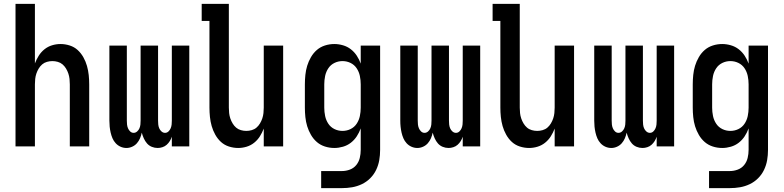

<svg xmlns="http://www.w3.org/2000/svg" viewBox="-20 -755 4040 990"><path d="M60 0V-735H160V-428Q168 -449 180 -468Q192 -487 209.5 -501Q227 -515 248.5 -521.5Q270 -528 292 -528Q316 -528 339.5 -520.5Q363 -513 380.5 -497Q398 -481 410 -459.5Q422 -438 428.5 -415Q435 -392 437.5 -368Q440 -344 440 -320V0H340V-320Q340 -334 338.5 -348Q337 -362 332.5 -375.5Q328 -389 320.5 -401.5Q313 -414 302.5 -423Q292 -432 278 -436Q264 -440 250 -440Q236 -440 222 -436Q208 -432 197.5 -423Q187 -414 179.5 -401.5Q172 -389 167.5 -375.5Q163 -362 161.5 -348Q160 -334 160 -320V0Z M632 8Q616 8 601.5 1.5Q587 -5 576.5 -16.5Q566 -28 560 -42Q554 -56 550.5 -71.5Q547 -87 545.5 -102Q544 -117 544 -133V-520H634V-133Q634 -123 635 -113Q636 -103 640 -93.5Q644 -84 651.5 -77Q659 -70 669 -70Q679 -70 687 -77Q695 -84 699 -93.5Q703 -103 704 -113Q705 -123 705 -133V-520H795V-133Q795 -123 796 -113Q797 -103 801 -93.5Q805 -84 813 -77Q821 -70 831 -70Q841 -70 848.5 -77Q856 -84 860 -93.5Q864 -103 865 -113Q866 -123 866 -133V-520H956V0H866V-50Q862 -38 855.5 -27.5Q849 -17 839.5 -8.5Q830 0 817.5 4Q805 8 793 8Q777 8 762.5 2Q748 -4 738 -15.5Q728 -27 721.5 -41.5Q715 -56 711 -71Q708 -56 702 -42Q696 -28 686 -16.5Q676 -5 661.5 1.5Q647 8 632 8Z M1208 8Q1184 8 1160.5 0.5Q1137 -7 1119.5 -23Q1102 -39 1090 -60.5Q1078 -82 1071.5 -105Q1065 -128 1062.5 -152Q1060 -176 1060 -200V-647H1020V-735H1160V-200Q1160 -186 1161.5 -172Q1163 -158 1167.5 -144.5Q1172 -131 1179.5 -118.5Q1187 -106 1197.5 -97Q1208 -88 1222 -84Q1236 -80 1250 -80Q1264 -80 1278 -84Q1292 -88 1302.5 -97Q1313 -106 1320.5 -118.5Q1328 -131 1332.5 -144.5Q1337 -158 1338.5 -172Q1340 -186 1340 -200V-520H1440V0H1340V-92Q1332 -71 1320 -52Q1308 -33 1290.5 -19Q1273 -5 1251.5 1.5Q1230 8 1208 8Z M1636 215V127H1743Q1764 127 1784 119.5Q1804 112 1817 96Q1830 80 1835 59.5Q1840 39 1840 18V-93Q1832 -71 1819.5 -52Q1807 -33 1789 -19Q1771 -5 1748.5 1.5Q1726 8 1704 8Q1679 8 1655.5 0.5Q1632 -7 1614 -22.5Q1596 -38 1583.5 -59.5Q1571 -81 1564 -104Q1557 -127 1554.5 -151.5Q1552 -176 1552 -200V-320Q1552 -344 1554.5 -368.5Q1557 -393 1564 -416Q1571 -439 1583.5 -460.5Q1596 -482 1614 -497.5Q1632 -513 1655.5 -520.5Q1679 -528 1704 -528Q1726 -528 1748.5 -521.5Q1771 -515 1789 -501Q1807 -487 1819.5 -468Q1832 -449 1840 -427V-520H1940V18Q1940 45 1935.5 71Q1931 97 1919.5 121Q1908 145 1889 164Q1870 183 1846 194.5Q1822 206 1796 210.5Q1770 215 1743 215ZM1746 -80Q1768 -80 1787.5 -89.5Q1807 -99 1819 -117Q1831 -135 1835.5 -156.5Q1840 -178 1840 -200V-320Q1840 -342 1835.5 -363.5Q1831 -385 1819 -403Q1807 -421 1787.5 -430.5Q1768 -440 1746 -440Q1724 -440 1704.5 -430.5Q1685 -421 1673 -403Q1661 -385 1656.5 -363.5Q1652 -342 1652 -320V-200Q1652 -178 1656.5 -156.5Q1661 -135 1673 -117Q1685 -99 1704.5 -89.5Q1724 -80 1746 -80Z M2132 8Q2116 8 2101.5 1.5Q2087 -5 2076.5 -16.5Q2066 -28 2060 -42Q2054 -56 2050.5 -71.5Q2047 -87 2045.5 -102Q2044 -117 2044 -133V-520H2134V-133Q2134 -123 2135 -113Q2136 -103 2140 -93.5Q2144 -84 2151.5 -77Q2159 -70 2169 -70Q2179 -70 2187 -77Q2195 -84 2199 -93.5Q2203 -103 2204 -113Q2205 -123 2205 -133V-520H2295V-133Q2295 -123 2296 -113Q2297 -103 2301 -93.5Q2305 -84 2313 -77Q2321 -70 2331 -70Q2341 -70 2348.5 -77Q2356 -84 2360 -93.5Q2364 -103 2365 -113Q2366 -123 2366 -133V-520H2456V0H2366V-50Q2362 -38 2355.5 -27.5Q2349 -17 2339.5 -8.5Q2330 0 2317.5 4Q2305 8 2293 8Q2277 8 2262.5 2Q2248 -4 2238 -15.5Q2228 -27 2221.5 -41.5Q2215 -56 2211 -71Q2208 -56 2202 -42Q2196 -28 2186 -16.5Q2176 -5 2161.5 1.5Q2147 8 2132 8Z M2708 8Q2684 8 2660.5 0.5Q2637 -7 2619.5 -23Q2602 -39 2590 -60.5Q2578 -82 2571.5 -105Q2565 -128 2562.5 -152Q2560 -176 2560 -200V-647H2520V-735H2660V-200Q2660 -186 2661.5 -172Q2663 -158 2667.5 -144.5Q2672 -131 2679.5 -118.5Q2687 -106 2697.5 -97Q2708 -88 2722 -84Q2736 -80 2750 -80Q2764 -80 2778 -84Q2792 -88 2802.5 -97Q2813 -106 2820.5 -118.5Q2828 -131 2832.5 -144.5Q2837 -158 2838.5 -172Q2840 -186 2840 -200V-520H2940V0H2840V-92Q2832 -71 2820 -52Q2808 -33 2790.5 -19Q2773 -5 2751.5 1.5Q2730 8 2708 8Z M3132 8Q3116 8 3101.5 1.5Q3087 -5 3076.5 -16.5Q3066 -28 3060 -42Q3054 -56 3050.5 -71.5Q3047 -87 3045.5 -102Q3044 -117 3044 -133V-520H3134V-133Q3134 -123 3135 -113Q3136 -103 3140 -93.5Q3144 -84 3151.5 -77Q3159 -70 3169 -70Q3179 -70 3187 -77Q3195 -84 3199 -93.5Q3203 -103 3204 -113Q3205 -123 3205 -133V-520H3295V-133Q3295 -123 3296 -113Q3297 -103 3301 -93.5Q3305 -84 3313 -77Q3321 -70 3331 -70Q3341 -70 3348.5 -77Q3356 -84 3360 -93.5Q3364 -103 3365 -113Q3366 -123 3366 -133V-520H3456V0H3366V-50Q3362 -38 3355.5 -27.5Q3349 -17 3339.5 -8.5Q3330 0 3317.5 4Q3305 8 3293 8Q3277 8 3262.5 2Q3248 -4 3238 -15.5Q3228 -27 3221.5 -41.5Q3215 -56 3211 -71Q3208 -56 3202 -42Q3196 -28 3186 -16.5Q3176 -5 3161.5 1.5Q3147 8 3132 8Z M3636 215V127H3743Q3764 127 3784 119.5Q3804 112 3817 96Q3830 80 3835 59.5Q3840 39 3840 18V-93Q3832 -71 3819.5 -52Q3807 -33 3789 -19Q3771 -5 3748.5 1.5Q3726 8 3704 8Q3679 8 3655.5 0.5Q3632 -7 3614 -22.5Q3596 -38 3583.5 -59.5Q3571 -81 3564 -104Q3557 -127 3554.5 -151.5Q3552 -176 3552 -200V-320Q3552 -344 3554.5 -368.5Q3557 -393 3564 -416Q3571 -439 3583.5 -460.5Q3596 -482 3614 -497.5Q3632 -513 3655.5 -520.5Q3679 -528 3704 -528Q3726 -528 3748.5 -521.5Q3771 -515 3789 -501Q3807 -487 3819.5 -468Q3832 -449 3840 -427V-520H3940V18Q3940 45 3935.5 71Q3931 97 3919.5 121Q3908 145 3889 164Q3870 183 3846 194.5Q3822 206 3796 210.5Q3770 215 3743 215ZM3746 -80Q3768 -80 3787.5 -89.5Q3807 -99 3819 -117Q3831 -135 3835.5 -156.5Q3840 -178 3840 -200V-320Q3840 -342 3835.5 -363.5Q3831 -385 3819 -403Q3807 -421 3787.5 -430.5Q3768 -440 3746 -440Q3724 -440 3704.5 -430.5Q3685 -421 3673 -403Q3661 -385 3656.5 -363.5Q3652 -342 3652 -320V-200Q3652 -178 3656.5 -156.5Q3661 -135 3673 -117Q3685 -99 3704.5 -89.5Q3724 -80 3746 -80Z"/></svg>

Font: Iosevka Semibold
Style: Regular
Weight: 600
Monospace: yes
Designer: Belleve Invis
Foundry: Belleve Invis
Version: Version 33.2.3; ttfautohint (v1.8.4)